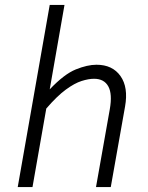

<svg xmlns="http://www.w3.org/2000/svg" viewBox="-20 -760 603 780"><path d="M362 -440Q340 -440 311.5 -431Q283 -422 247.5 -396Q212 -370 168 -319L112 0H52L182 -740H242L182 -397Q241 -459 288 -478Q335 -497 372 -497Q437 -497 469.5 -451Q502 -405 488 -327L430 0H370L426 -316Q437 -378 420 -409Q403 -440 362 -440Z"/></svg>

Font: Inria Sans Light
Style: Italic
Weight: 300
Italic angle: -10°
Designer: Black Foundry Team
Foundry: Black Foundry
Version: Version 1.2; ttfautohint (v1.8.3)